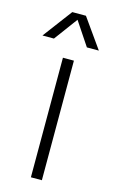

<svg xmlns="http://www.w3.org/2000/svg" viewBox="-139 -717 447 760"><g transform="rotate(15 84.5 -337.0)"><path d="M115 -674 200 -554H151L87 -650L16 -554H-31L59 -674ZM115 0H70V-490H115Z"/></g></svg>

Font: Gemunu Libre ExtraLight
Style: Regular
Weight: 200
Designer: Puspanada Ekanayake, Sola Matas, Pathum Egodawatta, Kosala Senevirathne
Foundry: mooniak
Version: Version 1.100